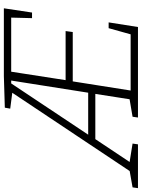

<svg xmlns="http://www.w3.org/2000/svg" viewBox="75 -845 735 995"><g transform="rotate(-90 442.5 -347.5)"><path d="M-35 0 -31 -28 65 -45 47 -33 465 -660 470 -650 377 -662 382 -690 546 -695H897L875 -549H846L849 -667L858 -657H558L570 -667L523 -364L515 -375H779L774 -338H508L520 -349L469 -26L461 -38H771L759 -27L794 -152H824L800 0H331L335 -28L435 -45L424 -33L455 -231L464 -221H209L225 -230L93 -32L90 -45L196 -28L192 0ZM236 -249 231 -258H470L458 -248L524 -666L533 -657H498L513 -665Z"/></g></svg>

Font: Bitter Thin Light
Style: Italic
Weight: 300
Italic angle: -9°
Version: Version 2.002